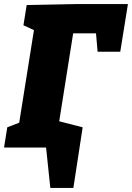

<svg xmlns="http://www.w3.org/2000/svg" viewBox="-32 -730 653 950"><path d="M100 -705 350 -710H601L563 -474H451L443 -565H330L261 -130L377 -100L331 200H217L196 0H-12L4 -100L63 -123L136 -581L84 -605Z"/></svg>

Font: Bitter Pro Black
Style: Italic
Weight: 900
Italic angle: -9°
Designer: Sol Matas, and Bitter project Authors
Foundry: Sol Matas
Version: Version 1.010